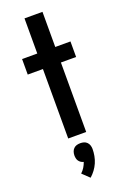

<svg xmlns="http://www.w3.org/2000/svg" viewBox="-184 -792 725 1104"><g transform="rotate(-20 178.0 -239.5)"><path d="M123 0V-425H30V-520H123V-735H233V-520H326V-425H233V0ZM167 256 124 215Q137 203 146 188.5Q155 174 161 157Q152 155 144.5 150Q137 145 132 138Q127 131 125 122Q123 113 123 104Q123 93 126.5 82Q130 71 138 63Q146 55 156.5 52Q167 49 179 49Q190 49 200.5 52Q211 55 219 63Q227 71 230.5 82Q234 93 234 104Q234 125 230 146.5Q226 168 217.5 187.5Q209 207 196 224.5Q183 242 167 256Z"/></g></svg>

Font: Iosevka QP
Style: Bold
Weight: 700
Designer: Belleve Invis
Foundry: Belleve Invis
Version: Version 20.0.0; ttfautohint (v1.8.4)